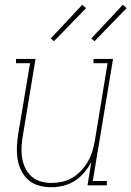

<svg xmlns="http://www.w3.org/2000/svg" viewBox="-20 -777 551 805"><path d="M194 8Q168 8 143 1Q118 -6 99.5 -22Q81 -38 69.5 -61Q58 -84 54 -109Q50 -134 51 -160.5Q52 -187 56 -213L106 -512H47V-530H129L76 -210Q72 -187 70.5 -163Q69 -139 72.5 -116.5Q76 -94 85.5 -73.5Q95 -53 111.5 -38Q128 -23 150 -16.5Q172 -10 196 -10Q218 -10 241 -15Q264 -20 284.5 -32.5Q305 -45 321.5 -63Q338 -81 349.5 -101.5Q361 -122 367.5 -144Q374 -166 378 -189L431 -512H372V-530H454L369 -18H428V0H347L363 -98Q351 -75 333.5 -54Q316 -33 293 -18.5Q270 -4 244.5 2Q219 8 194 8ZM376 -604 363 -616 495 -757 511 -743ZM206 -604 193 -616 325 -757 341 -743Z"/></svg>

Font: Iosevka Slab Thin Oblique
Style: Regular
Weight: 100
Italic angle: -9°
Monospace: yes
Designer: Belleve Invis
Foundry: Belleve Invis
Version: Version 11.1.0; ttfautohint (v1.8.3)